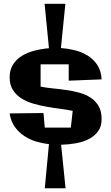

<svg xmlns="http://www.w3.org/2000/svg" viewBox="-20 -855 587 1011"><path d="M324.2 -835 300.8 -602.1Q335.4 -599.6 372.3 -590.8Q409.2 -582 440.2 -563.2Q471.2 -544.4 491.9 -513.7Q512.7 -482.9 515.1 -437L341.8 -430.2V-516.1H193.8V-398.9Q222.7 -393.1 257.6 -389.6Q292.5 -386.2 328.4 -381.1Q364.3 -376 397.7 -366.9Q431.2 -357.9 457.3 -340.8Q483.4 -323.7 499.3 -296.4Q515.1 -269 515.1 -227.1Q515.1 -189.9 497.1 -164.6Q479 -139.2 449.2 -123.5Q419.4 -107.9 380.9 -100.8Q342.3 -93.8 301.8 -92.8L325.2 136.2H215.8L237.8 -96.2Q205.1 -99.6 171.1 -109.6Q137.2 -119.6 108.2 -138.7Q79.1 -157.7 58.1 -186.8Q37.1 -215.8 30.8 -257.8L209 -259.8L215.8 -183.1H353L362.8 -271Q335.4 -277.3 300.3 -281.7Q265.1 -286.1 228.3 -292.5Q191.4 -298.8 156 -309.1Q120.6 -319.3 92.8 -336.9Q64.9 -354.5 47.9 -381.3Q30.8 -408.2 30.8 -448.2Q30.8 -486.8 48.1 -514.4Q65.4 -542 94.2 -560.1Q123 -578.1 160.4 -587.9Q197.8 -597.7 237.8 -601.1L214.8 -835Z"/></svg>

Font: Galindo
Style: Regular
Weight: 400
Version: Version 1.000